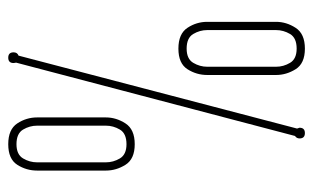

<svg xmlns="http://www.w3.org/2000/svg" viewBox="-167 -583 760 466"><g transform="rotate(-90 213.0 -350.0)"><path d="M134 -9Q136 -3 136 -3Q136 10 123 10Q110 10 110 -3Q110 -10 116 -14L294 -691Q294 -692 293.5 -693.5Q293 -695 293 -697Q293 -710 306 -710Q319 -710 319 -697Q319 -688 311 -685ZM161 -473Q161 -448 146.5 -425.5Q132 -403 96 -403Q60 -403 46 -425.5Q32 -448 32 -473V-640Q32 -666 46 -688Q60 -710 96 -710Q132 -710 146.5 -688Q161 -666 161 -640ZM52 -473Q52 -455 61.5 -439Q71 -423 96 -423Q122 -423 131.5 -439Q141 -455 141 -473V-640Q141 -658 131.5 -674Q122 -690 96 -690Q71 -690 61.5 -674Q52 -658 52 -640ZM393 -60Q393 -35 378.5 -12.5Q364 10 328 10Q292 10 278 -12.5Q264 -35 264 -60V-227Q264 -253 278 -275Q292 -297 328 -297Q364 -297 378.5 -275Q393 -253 393 -227ZM284 -60Q284 -42 293.5 -26Q303 -10 328 -10Q354 -10 363.5 -26Q373 -42 373 -60V-227Q373 -245 363.5 -261Q354 -277 328 -277Q303 -277 293.5 -261Q284 -245 284 -227Z"/></g></svg>

Font: Wire One
Style: Regular
Weight: 400
Designer: Alexei Vanyashin, Gayaneh Bagdasaryan
Foundry: Cyreal
Version: Version 1.102; ttfautohint (v1.8.3)